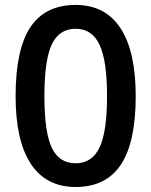

<svg xmlns="http://www.w3.org/2000/svg" viewBox="-20 -745 611 775"><path d="M527.8 -356.9Q527.8 -170.9 468 -80.6Q408.2 9.8 285.2 9.8Q166 9.8 104.5 -83.5Q43 -176.8 43 -356.9Q43 -545.9 102.8 -635.5Q162.6 -725.1 285.2 -725.1Q404.8 -725.1 466.3 -631.3Q527.8 -537.6 527.8 -356.9ZM159.2 -356.9Q159.2 -210.9 189.2 -148.4Q219.2 -85.9 285.2 -85.9Q351.1 -85.9 381.6 -149.4Q412.1 -212.9 412.1 -356.9Q412.1 -500.5 381.6 -564.7Q351.1 -628.9 285.2 -628.9Q219.2 -628.9 189.2 -565.9Q159.2 -502.9 159.2 -356.9Z"/></svg>

Font: f42698313916912   
Style: Regular
Weight: 600
Foundry: Ascender Corporation
Version: Version 1.10